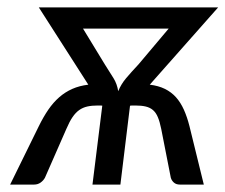

<svg xmlns="http://www.w3.org/2000/svg" viewBox="-20 -497 607 517"><path d="M253.4 -212.9H243.2Q227.1 -212.9 215.1 -210.2Q203.1 -207.5 193.4 -200.7Q183.6 -193.8 175.3 -181.6Q167 -169.4 158.7 -149.9L101.1 -18.6Q97.2 -11.2 89.6 -5.6Q82 0 71.8 0H7.3L84.5 -157.2Q96.7 -182.1 110.1 -201.7Q123.5 -221.2 139.4 -235.1Q155.3 -249 174.6 -257.6Q193.8 -266.1 217.8 -269L84.5 -477.1H147.5H149.4H502H504.4H567.4L383.3 -269Q406.7 -266.1 424.1 -257.6Q441.4 -249 453.9 -235.1Q466.3 -221.2 475.1 -201.7Q483.9 -182.1 490.2 -157.2L528.8 0H464.4Q454.1 0 448 -5.6Q441.9 -11.2 439.9 -18.6L414.1 -149.9Q410.2 -169.4 405 -181.6Q399.9 -193.8 391.8 -200.7Q383.8 -207.5 372.3 -210.2Q360.8 -212.9 344.7 -212.9H333.5L333 -212.4H330.1L304.2 0H229L255.4 -212.4H253.9ZM262.2 -323.7Q276.4 -301.8 285.9 -286.1Q295.4 -270.5 298.3 -251.5Q306.2 -270.5 319.3 -286.1Q332.5 -301.8 353 -323.7L434.1 -419.9H203.6Z"/></svg>

Font: Carlito
Style: Italic
Weight: 400
Italic angle: -7°
Designer: Lukasz Dziedzic
Foundry: tyPoland Lukasz Dziedzic
Version: Version 1.104